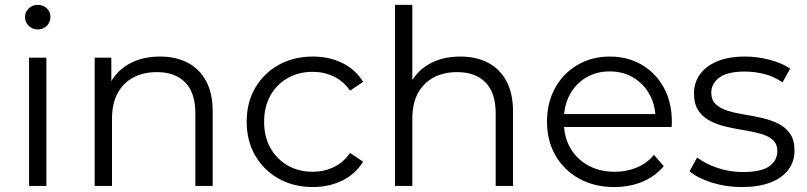

<svg xmlns="http://www.w3.org/2000/svg" viewBox="-20 -762 3308 787"><path d="M99.1 0V-525.5H170.1V0ZM134.6 -641.3Q112.7 -641.3 97.7 -656.1Q82.6 -670.9 82.6 -691.7Q82.6 -712.9 97.7 -727.4Q112.7 -742 134.6 -742Q157 -742 171.8 -728Q186.7 -714 186.7 -692.8Q186.7 -671.5 172.1 -656.4Q157.5 -641.3 134.6 -641.3Z M368.1 0V-525.5H436.3V-381.3L425.2 -407.6Q450.5 -465.4 505.1 -497.8Q559.7 -530.2 635.7 -530.2Q700.3 -530.2 748.6 -505.4Q796.8 -480.6 824.3 -430.6Q851.8 -380.7 851.8 -305V0H780.8V-297.6Q780.8 -381.2 739.5 -423.8Q698.1 -466.4 623.1 -466.4Q567 -466.4 525.4 -443.8Q483.8 -421.1 461.4 -378.7Q439.1 -336.2 439.1 -275.9V0Z M1262.1 4.7Q1184 4.7 1122.5 -29.7Q1061 -64 1026.1 -124.4Q991.1 -184.8 991.1 -263Q991.1 -341.7 1026.1 -401.8Q1061 -461.9 1122.5 -496.1Q1184 -530.2 1262.1 -530.2Q1328.8 -530.2 1382.7 -504.1Q1436.6 -478 1468.5 -426.4L1414.8 -390.4Q1387.6 -429.7 1347.7 -448.6Q1307.8 -467.6 1261.5 -467.6Q1204.7 -467.6 1159.6 -442.2Q1114.6 -416.8 1088.6 -370.8Q1062.6 -324.8 1062.6 -263Q1062.6 -201.2 1088.6 -155.2Q1114.6 -109.2 1159.6 -83.5Q1204.7 -57.9 1261.5 -57.9Q1307.8 -57.9 1347.7 -76.8Q1387.6 -95.7 1414.8 -135.1L1468.5 -99.1Q1436.6 -48.1 1382.7 -21.7Q1328.8 4.7 1262.1 4.7Z M1599.1 0V-742H1670.1V-381.3L1656.2 -407.6Q1681.5 -465.4 1736.1 -497.8Q1790.7 -530.2 1866.7 -530.2Q1931.3 -530.2 1979.6 -505.4Q2027.8 -480.6 2055.3 -430.6Q2082.8 -380.7 2082.8 -305V0H2011.8V-297.6Q2011.8 -381.2 1970.5 -423.8Q1929.1 -466.4 1854.1 -466.4Q1798 -466.4 1756.4 -443.8Q1714.8 -421.1 1692.4 -378.7Q1670.1 -336.2 1670.1 -275.9V0Z M2498.2 4.7Q2416.4 4.7 2354.2 -29.7Q2291.9 -64 2257 -124.6Q2222.1 -185.3 2222.1 -263Q2222.1 -341.1 2255.3 -401.3Q2288.6 -461.5 2347.1 -495.8Q2405.5 -530.2 2479.2 -530.2Q2552.9 -530.2 2610.5 -496.6Q2668.1 -462.9 2701 -402.7Q2733.9 -342.4 2733.9 -262.9Q2733.9 -258.5 2733.6 -252.7Q2733.4 -246.8 2732.8 -241.4H2276.1V-294.4H2695.2L2666.8 -273.2Q2667.3 -329.9 2642.9 -374.2Q2618.4 -418.6 2576.3 -443.9Q2534.1 -469.3 2479.2 -469.3Q2424.7 -469.3 2382.1 -443.9Q2339.4 -418.6 2315.5 -374Q2291.5 -329.3 2291.5 -271.5V-259.6Q2291.5 -200.5 2318 -154.8Q2344.4 -109.2 2391.6 -83.5Q2438.8 -57.9 2499.9 -57.9Q2548.5 -57.9 2589.9 -75.1Q2631.3 -92.3 2660.6 -127.2L2700.7 -80.9Q2665.5 -38.9 2613.3 -17.1Q2561 4.7 2498.2 4.7Z M3020.2 4.7Q2955 4.7 2896.8 -13.9Q2838.7 -32.5 2806.3 -60.1L2837.6 -116.3Q2869.6 -91.6 2919.6 -74.2Q2969.6 -56.8 3024.8 -56.8Q3099.8 -56.8 3133 -80.3Q3166.2 -103.8 3166.2 -142.9Q3166.2 -172 3147.7 -188.4Q3129.3 -204.8 3098.9 -213.4Q3068.6 -222.1 3032 -228Q2995.4 -233.8 2958.8 -242.1Q2922.2 -250.4 2891.9 -265.8Q2861.5 -281.1 2843.1 -308Q2824.6 -334.9 2824.6 -379.6Q2824.6 -423.1 2849 -457.1Q2873.4 -491.1 2919.8 -510.6Q2966.3 -530.2 3033.1 -530.2Q3084 -530.2 3135.2 -516.8Q3186.5 -503.5 3218.9 -480.6L3187.6 -424.4Q3153.2 -448.2 3113.2 -458.5Q3073.2 -468.7 3032.6 -468.7Q2962.3 -468.7 2928.9 -444.2Q2895.5 -419.7 2895.5 -382.5Q2895.5 -351.8 2913.9 -334.7Q2932.4 -317.6 2962.7 -308.1Q2993.1 -298.7 3029.7 -292.8Q3066.3 -287 3102.6 -278.7Q3139 -270.4 3169.4 -255.5Q3199.7 -240.7 3218.2 -214.5Q3236.6 -188.3 3236.6 -144.6Q3236.6 -99.4 3211.1 -65.7Q3185.5 -32.1 3137.4 -13.7Q3089.2 4.7 3020.2 4.7Z"/></svg>

Font: Montserrat Thin
Style: Regular
Weight: 100
Designer: Julieta Ulanovsky
Foundry: Julieta Ulanovsky
Version: Version 9.000